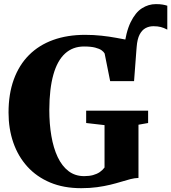

<svg xmlns="http://www.w3.org/2000/svg" viewBox="-20 -926 853 956"><path d="M646 -522 607 -591.5 596.5 -680Q606.5 -766.5 630.5 -815.5Q654.5 -864.5 687 -885Q719.5 -905.5 756 -905.5Q776.5 -905.5 789.5 -903.2Q802.5 -901 813 -897.5V-778.5Q796 -787.5 780.5 -791.5Q765 -795.5 744 -795.5Q722.5 -795.5 704.8 -786Q687 -776.5 675.2 -754Q663.5 -731.5 660.5 -692.5ZM384 11Q297 11 229.8 -17.2Q162.5 -45.5 116.2 -96.5Q70 -147.5 46.2 -216.2Q22.5 -285 22.5 -365.5Q22.5 -458.5 48.8 -530.5Q75 -602.5 124.5 -652Q174 -701.5 244.5 -727Q315 -752.5 404 -752.5Q447 -752.5 485.8 -748.2Q524.5 -744 557.8 -737.8Q591 -731.5 617.2 -726.8Q643.5 -722 662.5 -721L647.5 -522H528.5L501 -659.5Q497 -667.5 486 -675.5Q475 -683.5 453.8 -689Q432.5 -694.5 398 -694.5Q342.5 -694.5 304 -659.5Q265.5 -624.5 245.8 -554.5Q226 -484.5 225.5 -379Q225.5 -309 235.8 -249Q246 -189 267.2 -144Q288.5 -99 321.2 -74Q354 -49 399 -49Q424 -49 443.2 -54.2Q462.5 -59.5 476.8 -69.2Q491 -79 500.5 -92V-303L409 -313.5V-375H717.5V-313.5L669.5 -305V-40Q650 -39.5 629 -34Q608 -28.5 583.5 -21Q559 -13.5 529.2 -6.2Q499.5 1 463.5 6Q427.5 11 384 11Z"/></svg>

Font: Merriweather 48pt Black
Style: Regular
Weight: 900
Version: Version 2.100